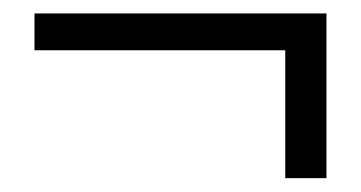

<svg xmlns="http://www.w3.org/2000/svg" viewBox="-20 -357 526 280"><path d="M396 -97.2V-283.7H30.3V-337.4H456.1V-97.2Z"/></svg>

Font: Elstob 14pt
Style: Bold
Weight: 700
Designer: Peter S. Baker
Version: Version 1.015